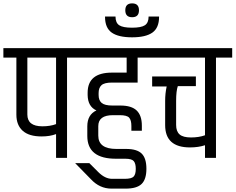

<svg xmlns="http://www.w3.org/2000/svg" viewBox="-44 -935 1395 1137"><path d="M288 -594H118V-257Q118 -187 207 -187Q253 -187 288 -200ZM288 0V-141Q252 -127 202 -127Q128 -127 90.5 -160.5Q53 -194 53 -256V-594H-24V-650H449V-594H353V0Z M698 5H645Q473 6 473 -130V-187Q473 -256 527 -281Q476 -304 475 -372V-386Q475 -505 619 -505H706V-594H401V-650H869V-594H771V-446H619Q574 -446 557 -430.5Q540 -415 540 -384V-372Q540 -341 558 -325.5Q576 -310 622 -310H669Q735 -310 765.5 -280.5Q796 -251 796 -191V-161H734V-189Q734 -223 721 -238Q708 -253 665 -253H625Q538 -253 538 -188V-132Q538 -53 645 -53H703Q767 -53 795 -25.5Q823 2 823 64.5Q823 127 794.5 154.5Q766 182 700 182H616Q546 182 494 126L401 31H485L538 84Q578 124 620 124H694Q735 124 747.5 110.5Q760 97 760 65Q760 33 748 19Q736 5 698 5Z M836 -837H898V-835Q898 -770 858.5 -742Q819 -714 738 -714Q657 -714 617.5 -742Q578 -770 578 -835V-837H640Q640 -800 662 -785.5Q684 -771 738 -771Q792 -771 814 -785.5Q836 -800 836 -837ZM738.5 -833Q698 -833 698 -874Q698 -915 738.5 -915Q779 -915 779 -874Q779 -833 738.5 -833Z M934 -338Q934 -382 943 -423H857V-482H1116V-425H1009Q999 -396 999 -338V-195Q999 -157 1019.5 -139Q1040 -121 1087 -121Q1134 -121 1170 -134V-594H821V-650H1331V-594H1235V0H1170V-75Q1131 -62 1081 -62Q934 -62 934 -194Z"/></svg>

Font: Khand
Style: Regular
Weight: 400
Designer: Devanagari: Sanchit Sawaria, Jyotish Sonowal; Latin: Satya Rajpurohit
Foundry: Indian Type Foundry
Version: Version 1.100;PS 1.0;hotconv 1.0.78;makeotf.lib2.5.61930; tt